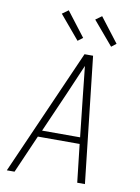

<svg xmlns="http://www.w3.org/2000/svg" viewBox="-103 -1036 805 1104"><g transform="rotate(10 300.0 -484.0)"><path d="M16 0 340 -735H390L472 0H427L402 -222H158L61 0ZM398 -260 373 -490Q368 -535 363.5 -579.5Q359 -624 354 -669Q335 -624 315.5 -579.5Q296 -535 277 -490L176 -260ZM483 -804 366 -942 402 -968 511 -826ZM287 -804 171 -942 207 -968 316 -826Z"/></g></svg>

Font: Iosevka XLt Ex Obl
Style: Regular
Weight: 200
Width: 7
Italic angle: -9°
Monospace: yes
Designer: Belleve Invis
Foundry: Belleve Invis
Version: Version 32.5.0; ttfautohint (v1.8.4)